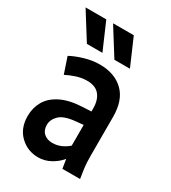

<svg xmlns="http://www.w3.org/2000/svg" viewBox="-183 -827 827 931"><g transform="rotate(30 231.0 -361.5)"><path d="M37 -138Q37 -184 58.5 -221.5Q80 -259 127.5 -282.5Q175 -306 250 -309L294 -311V-328Q294 -376 271.5 -403Q249 -430 202 -430Q173 -430 143.5 -420.5Q114 -411 89 -398L59 -487Q88 -503 131 -516Q174 -529 216 -529Q300 -529 349 -481.5Q398 -434 398 -341V-123Q398 -102 399 -85Q400 -68 403 -46L410 0H311L303 -51Q281 -24 248.5 -6.5Q216 11 181 11Q121 11 79 -29.5Q37 -70 37 -138ZM139 -147Q139 -117 157.5 -100.5Q176 -84 205 -84Q253 -84 294 -120V-236L254 -232Q189 -226 164 -201.5Q139 -177 139 -147ZM17 -734H133L198 -584H111ZM171 -734H287L352 -584H265Z"/></g></svg>

Font: Radio Canada Condensed Medium
Style: Regular
Weight: 500
Width: 3
Designer: Charles Daoud, Etienne Aubert Bonn, Alexandre Saumier Demers, Jacques Le Bailly
Foundry: Radio-Canada
Version: Version 2.104; ttfautohint (v1.8.4.7-5d5b);gftools[0.9.28.de